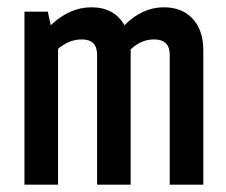

<svg xmlns="http://www.w3.org/2000/svg" viewBox="-20 -506 620 526"><path d="M47 0V-474H111L119 -437Q171 -486 230 -486Q293 -486 321 -437Q370 -486 429 -486Q479 -486 508 -454.5Q537 -423 537 -368V0H445V-356Q445 -398 402 -398Q367 -398 338 -371V0H246V-356Q246 -398 204 -398Q169 -398 139 -372V0Z"/></svg>

Font: Sometype Mono SemiBold
Style: Regular
Weight: 600
Designer: Ryoichi Tsunekawa
Foundry: Dharma Type
Version: Version 1.001